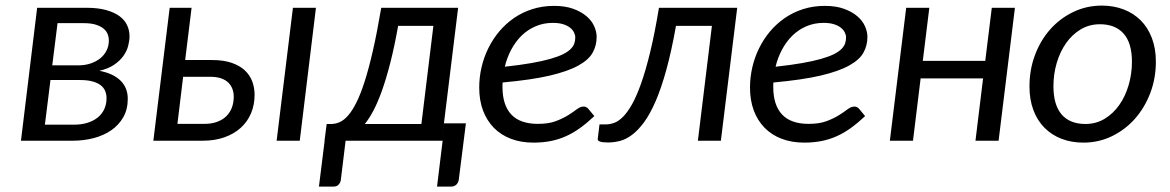

<svg xmlns="http://www.w3.org/2000/svg" viewBox="-20 -505 4200 689"><path d="M113.3 -477.1H289.6Q331.1 -477.1 360.4 -469Q389.6 -460.9 408.4 -447.3Q427.2 -433.6 436 -414.8Q444.8 -396 444.8 -375Q444.8 -358.9 439.9 -340.3Q435.1 -321.8 422.9 -304.4Q410.6 -287.1 389.6 -272.7Q368.7 -258.3 336.4 -251Q385.7 -241.7 412.1 -216.1Q438.5 -190.4 438.5 -150.4Q438.5 -112.8 422.6 -84.7Q406.7 -56.6 379.6 -37.8Q352.5 -19 316.7 -9.5Q280.8 0 240.2 0H55.2ZM161.1 -217.8 141.1 -57.6H245.6Q272 -57.6 293.5 -64.2Q314.9 -70.8 330.3 -83Q345.7 -95.2 354 -113Q362.3 -130.9 362.3 -152.8Q362.3 -167 357.2 -179Q352.1 -190.9 340.8 -199.5Q329.6 -208 311.5 -212.9Q293.5 -217.8 267.6 -217.8ZM167.5 -270.5H261.2Q284.7 -270.5 304.7 -277.1Q324.7 -283.7 339.4 -295.4Q354 -307.1 362.3 -323.5Q370.6 -339.8 370.6 -359.9Q370.6 -371.6 366.2 -382.8Q361.8 -394 351.3 -402.6Q340.8 -411.1 323.7 -416.5Q306.6 -421.9 281.2 -421.9H186.5Z M667.5 -477.1 644.5 -289.6H740.2Q782.7 -289.6 812 -279.3Q841.3 -269 859.4 -251.7Q877.4 -234.4 885.5 -211.9Q893.6 -189.5 893.6 -165Q893.6 -128.9 880.9 -98.6Q868.2 -68.4 844 -46.4Q819.8 -24.4 785.2 -12.2Q750.5 0 706.5 0H530.3L588.9 -477.1ZM1113.8 -477.1 1055.7 0H972.7L1031.2 -477.1ZM637.2 -229.5 616.7 -60.5H713.4Q739.7 -60.5 759.5 -67.9Q779.3 -75.2 792.5 -88.4Q805.7 -101.6 812.3 -119.4Q818.8 -137.2 818.8 -157.7Q818.8 -172.4 814.2 -185.3Q809.6 -198.2 799.6 -208.3Q789.6 -218.3 773.2 -223.9Q756.8 -229.5 733.4 -229.5Z M1624 -477.1 1572.8 -60.1 1565.4 0 1573.2 -62.5H1651.9L1626.5 138.7Q1625 150.9 1617.4 157.7Q1609.9 164.6 1599.1 164.6H1548.3L1568.4 0H1220.2L1203.1 140.6Q1202.1 149.4 1195.6 157Q1189 164.6 1176.8 164.6H1124.5L1145 0H1144.5L1152.3 -60.1H1170.9Q1185.1 -60.5 1199.7 -67.1Q1214.4 -73.7 1229 -90.3Q1243.7 -106.9 1258.5 -136.2Q1273.4 -165.5 1288.3 -211.7Q1303.2 -257.8 1318.1 -323Q1333 -388.2 1348.1 -477.1ZM1408.7 -412.1Q1395.5 -337.9 1380.9 -280.8Q1366.2 -223.6 1351.1 -180.9Q1335.9 -138.2 1320.3 -108.6Q1304.7 -79.1 1289.1 -60.1H1492.2L1535.2 -412.1Z M1699.7 0ZM2121.1 -372.6Q2121.1 -341.8 2106.9 -316.2Q2092.8 -290.5 2055.4 -269.8Q2018.1 -249 1952.4 -233.6Q1886.7 -218.3 1783.7 -209Q1783.2 -205.1 1783.2 -200.9Q1783.2 -196.8 1783.2 -192.9Q1783.2 -127.9 1814.7 -94.2Q1846.2 -60.5 1910.2 -60.5Q1948.7 -60.5 1974.6 -70.3Q2000.5 -80.1 2018.8 -91.6Q2037.1 -103 2049.8 -112.8Q2062.5 -122.6 2074.7 -122.6Q2084 -122.6 2091.3 -114.3L2112.8 -88.4Q2086.4 -63.5 2061.3 -45.4Q2036.1 -27.3 2010.3 -15.9Q1984.4 -4.4 1955.8 1.2Q1927.2 6.8 1894.5 6.8Q1849.1 6.8 1813 -7.1Q1776.9 -21 1751.7 -46.9Q1726.6 -72.8 1713.1 -109.1Q1699.7 -145.5 1699.7 -190.9Q1699.7 -227.5 1708 -263.4Q1716.3 -299.3 1732.4 -332Q1748.5 -364.7 1771.7 -392.3Q1794.9 -419.9 1824.7 -440.4Q1854.5 -460.9 1890.6 -472.4Q1926.8 -483.9 1968.3 -483.9Q2008.3 -483.9 2037.1 -473.4Q2065.9 -462.9 2084.7 -446.8Q2103.5 -430.7 2112.3 -410.9Q2121.1 -391.1 2121.1 -372.6ZM1963.9 -422.9Q1930.2 -422.9 1901.9 -410.6Q1873.5 -398.4 1851.8 -377.2Q1830.1 -356 1814.7 -327.1Q1799.3 -298.3 1791.5 -265.6Q1846.2 -271.5 1886.5 -278.6Q1926.8 -285.6 1954.8 -293.7Q1982.9 -301.8 2000.5 -310.5Q2018.1 -319.3 2027.8 -329.1Q2037.6 -338.9 2041 -349.1Q2044.4 -359.4 2044.4 -370.6Q2044.4 -379.4 2040 -388.4Q2035.6 -397.5 2026.1 -405.3Q2016.6 -413.1 2001.2 -418Q1985.8 -422.9 1963.9 -422.9Z M2625.5 -477.1 2566.9 0H2484.4L2534.7 -412.1H2405.8Q2389.6 -321.3 2371.3 -254.9Q2353 -188.5 2332.8 -141.8Q2312.5 -95.2 2291.3 -66.4Q2270 -37.6 2248.3 -21.2Q2226.6 -4.9 2204.8 0.7Q2183.1 6.3 2162.1 6.3Q2123.5 6.3 2125 -6.3L2131.3 -58.6H2154.3Q2168.9 -58.6 2184.3 -64.2Q2199.7 -69.8 2215.8 -85.9Q2231.9 -102.1 2248.3 -131.1Q2264.6 -160.2 2281 -206.5Q2297.4 -252.9 2313.5 -319.3Q2329.6 -385.7 2344.7 -477.1Z M2671.4 0ZM3092.8 -372.6Q3092.8 -341.8 3078.6 -316.2Q3064.5 -290.5 3027.1 -269.8Q2989.7 -249 2924.1 -233.6Q2858.4 -218.3 2755.4 -209Q2754.9 -205.1 2754.9 -200.9Q2754.9 -196.8 2754.9 -192.9Q2754.9 -127.9 2786.4 -94.2Q2817.9 -60.5 2881.8 -60.5Q2920.4 -60.5 2946.3 -70.3Q2972.2 -80.1 2990.5 -91.6Q3008.8 -103 3021.5 -112.8Q3034.2 -122.6 3046.4 -122.6Q3055.7 -122.6 3063 -114.3L3084.5 -88.4Q3058.1 -63.5 3033 -45.4Q3007.8 -27.3 2981.9 -15.9Q2956.1 -4.4 2927.5 1.2Q2898.9 6.8 2866.2 6.8Q2820.8 6.8 2784.7 -7.1Q2748.5 -21 2723.4 -46.9Q2698.2 -72.8 2684.8 -109.1Q2671.4 -145.5 2671.4 -190.9Q2671.4 -227.5 2679.7 -263.4Q2688 -299.3 2704.1 -332Q2720.2 -364.7 2743.4 -392.3Q2766.6 -419.9 2796.4 -440.4Q2826.2 -460.9 2862.3 -472.4Q2898.4 -483.9 2939.9 -483.9Q2980 -483.9 3008.8 -473.4Q3037.6 -462.9 3056.4 -446.8Q3075.2 -430.7 3084 -410.9Q3092.8 -391.1 3092.8 -372.6ZM2935.5 -422.9Q2901.9 -422.9 2873.5 -410.6Q2845.2 -398.4 2823.5 -377.2Q2801.8 -356 2786.4 -327.1Q2771 -298.3 2763.2 -265.6Q2817.9 -271.5 2858.2 -278.6Q2898.4 -285.6 2926.5 -293.7Q2954.6 -301.8 2972.2 -310.5Q2989.7 -319.3 2999.5 -329.1Q3009.3 -338.9 3012.7 -349.1Q3016.1 -359.4 3016.1 -370.6Q3016.1 -379.4 3011.7 -388.4Q3007.3 -397.5 2997.8 -405.3Q2988.3 -413.1 2972.9 -418Q2957.5 -422.9 2935.5 -422.9Z M3622.1 -477.1 3563.5 0H3480.5L3507.8 -223.6H3283.7L3256.3 0H3173.3L3231.9 -477.1H3314.9L3291.5 -286.6H3515.6L3539.1 -477.1Z M3674.3 0ZM3875 -60.1Q3913.1 -60.1 3943.8 -78.6Q3974.6 -97.2 3996.3 -127.9Q4018.1 -158.7 4030 -199.2Q4042 -239.7 4042 -283.7Q4042 -350.6 4012.2 -384.3Q3982.4 -418 3927.2 -418Q3889.2 -418 3858.4 -399.7Q3827.6 -381.3 3805.9 -350.6Q3784.2 -319.8 3772.2 -279.5Q3760.3 -239.3 3760.3 -195.3Q3760.3 -128.4 3789.8 -94.2Q3819.3 -60.1 3875 -60.1ZM3867.7 6.8Q3825.2 6.8 3789.6 -6.8Q3753.9 -20.5 3728.3 -46.4Q3702.6 -72.3 3688.5 -109.6Q3674.3 -147 3674.3 -194.8Q3674.3 -254.9 3694.1 -307.6Q3713.9 -360.4 3748.8 -399.7Q3783.7 -439 3831.3 -461.9Q3878.9 -484.9 3934.1 -484.9Q3976.6 -484.9 4012.2 -471.2Q4047.9 -457.5 4073.5 -431.9Q4099.1 -406.2 4113.5 -368.7Q4127.9 -331.1 4127.9 -283.7Q4127.9 -224.1 4107.9 -171.4Q4087.9 -118.7 4053 -79.1Q4018.1 -39.6 3970.5 -16.4Q3922.9 6.8 3867.7 6.8Z"/></svg>

Font: Carlito
Style: Italic
Weight: 400
Italic angle: -7°
Designer: Lukasz Dziedzic
Foundry: tyPoland Lukasz Dziedzic
Version: Version 1.104